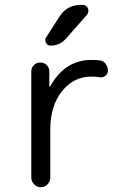

<svg xmlns="http://www.w3.org/2000/svg" viewBox="-20 -780 540 800"><path d="M317.4 -759.8H323.2Q339.8 -759.8 346.2 -745.6Q352.5 -731.4 341.8 -717.8L255.9 -620.1Q228.5 -589.8 190.4 -589.8Q177.7 -589.8 171.4 -602.1Q165 -614.3 171.9 -624L228.5 -711.9Q259.8 -759.8 317.4 -759.8ZM110.4 -40V-482.4Q110.4 -498 121.1 -508.8Q131.8 -519.5 147.9 -519.5Q164.1 -519.5 174.8 -508.8Q185.5 -498 185.5 -482.4V-420.9Q185.5 -419.9 186.5 -419.9Q188.5 -419.9 189.5 -420.9Q251 -530.3 360.4 -530.3Q384.8 -530.3 396.5 -528.3Q411.1 -526.4 420.4 -513.7Q429.7 -501 429.7 -485.4Q429.7 -472.7 419.4 -464.4Q409.2 -456.1 396.5 -458Q378.9 -460.9 360.4 -460.9Q287.1 -460.9 238.3 -399.9Q189.5 -338.9 189.5 -240.2V-40Q189.5 -23.4 177.7 -11.7Q166 0 149.9 0Q133.8 0 122.1 -12.2Q110.4 -24.4 110.4 -40Z"/></svg>

Font: Rounded Mgen+ 2m regular
Style: Regular
Weight: 400
Designer: [Source Han Sans]
Ryoko NISHIZUKA  (kana & ideographs); Paul D. Hunt (Latin, Greek & Cyrillic); Wenlong ZHANG  (bopomofo
Version: Version 1.059.20150602